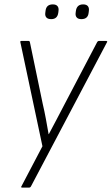

<svg xmlns="http://www.w3.org/2000/svg" viewBox="-20 -668 508 873"><path d="M81 185Q73 185 78 178L173 -3L73 -474Q70 -482 78 -482H109Q115 -482 116 -476L174 -197Q182 -163 188.5 -128Q195 -93 201 -58H202Q220 -92 238 -126Q256 -160 273 -193L422 -477Q425 -482 430 -482H462Q465 -482 467 -480Q469 -478 466 -475L121 179Q118 185 112 185ZM350 -581Q335 -581 328.5 -589Q322 -597 324 -610L325 -618Q329 -648 358 -648Q373 -648 379.5 -640Q386 -632 384 -618L383 -610Q380 -581 350 -581ZM213 -581Q197 -581 190.5 -589Q184 -597 186 -610L187 -618Q190 -648 220 -648Q235 -648 241.5 -640Q248 -632 246 -618L245 -610Q241 -581 213 -581Z"/></svg>

Font: Sofia Sans Semi Condensed ExtraLight
Style: Italic
Weight: 250
Italic angle: -9°
Version: Version 4.100